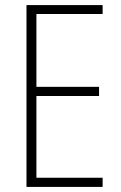

<svg xmlns="http://www.w3.org/2000/svg" viewBox="-20 -800 475 754"><path d="M383 -66V-102H123V-423H369V-459H123V-745H383V-780H84V-66Z"/></svg>

Font: Noto Sans Malayalam UI Condensed ExtraLight
Style: Regular
Weight: 200
Width: 3
Designer: Jelle Bosma - Monotype Design Team
Foundry: Monotype Imaging Inc.
Version: Version 2.104